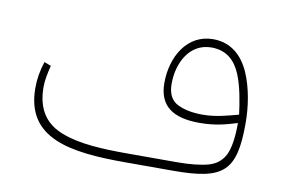

<svg xmlns="http://www.w3.org/2000/svg" viewBox="-56 -549 950 642"><g transform="rotate(10 418.5 -228.5)"><path d="M750.5 -194.8C750.5 -146.5 745.1 -110.8 734.4 -87.4C723.1 -64 704.6 -48.8 678.7 -41.5C652.3 -34.2 616.2 -30.3 570.3 -30.3H402.3C318.8 -30.3 241.7 -34.2 183.6 -56.2C125 -77.6 89.4 -121.1 89.4 -201.2C89.4 -225.1 95.2 -249.5 101.1 -274.4L78.1 -283.2C67.9 -252.9 63 -222.7 63 -192.9C63 -21.5 214.8 0 402.3 0H564.5C736.8 0 775.9 -35.2 775.9 -198.7C775.9 -252 767.1 -314.9 744.1 -367.7C720.7 -419.9 681.6 -456.5 620.6 -456.5C533.7 -456.5 484.9 -375 484.9 -284.2C484.9 -205.6 533.7 -172.9 623 -172.9C675.3 -172.9 710.9 -182.6 750.5 -194.8ZM629.4 -201.7C595.7 -201.7 566.9 -207 543.9 -218.3C521 -229.5 509.3 -252 509.3 -285.6C509.3 -357.4 545.9 -428.2 620.1 -428.2C670.9 -428.2 701.2 -399.4 718.8 -357.4C736.3 -315.4 743.7 -265.6 749.5 -223.1C711.9 -212.9 672.4 -201.7 629.4 -201.7Z"/></g></svg>

Font: Vazirmatn Thin
Style: Regular
Weight: 100
Designer: Saber Rastikerdar
Foundry: Saber Rastikerdar
Version: Version 33.003